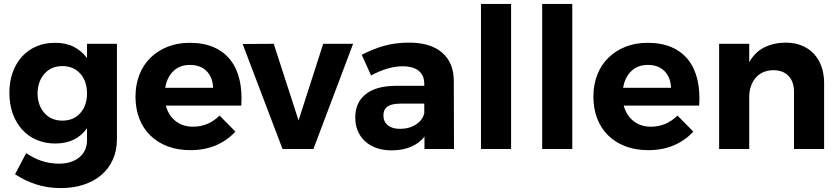

<svg xmlns="http://www.w3.org/2000/svg" viewBox="-20 -762 4294 982"><path d="M578 -50Q578 7 557.5 53.5Q537 100 499 132.5Q461 165 408 182.5Q355 200 291 200Q222 200 163 180.5Q104 161 57 129L114 21Q151 47 193 61Q235 75 281 75Q347 75 386 42.5Q425 10 425 -45V-106Q398 -68 357.5 -48Q317 -28 263 -28Q211 -28 167.5 -46.5Q124 -65 93 -99.5Q62 -134 45 -181.5Q28 -229 28 -288Q28 -345 45 -392Q62 -439 92.5 -472.5Q123 -506 165.5 -524.5Q208 -543 259 -543Q314 -544 355.5 -523.5Q397 -503 425 -465V-538H578ZM299 -145Q356 -145 390.5 -183.5Q425 -222 425 -284Q425 -347 390.5 -385.5Q356 -424 299 -424Q242 -424 207.5 -385Q173 -346 172 -284Q173 -222 207.5 -183.5Q242 -145 299 -145Z M950 -543Q1021 -543 1073 -520.5Q1125 -498 1158 -456Q1191 -414 1205 -354.5Q1219 -295 1214 -222H828Q842 -171 878.5 -142.5Q915 -114 967 -114Q1046 -114 1103 -171L1184 -89Q1143 -44 1085 -19Q1027 6 954 6Q889 6 837.5 -13.5Q786 -33 749 -69Q712 -105 692.5 -155.5Q673 -206 673 -267Q673 -329 693 -380Q713 -431 750 -467Q787 -503 837.5 -523Q888 -543 950 -543ZM1070 -313Q1068 -367 1036.5 -398.5Q1005 -430 951 -430Q900 -430 867 -398.5Q834 -367 825 -313Z M1425 0 1221 -537 1380 -538 1507 -146 1633 -538H1786L1583 0Z M2151 -63Q2124 -29 2081.5 -11Q2039 7 1982 7Q1939 7 1904.5 -5.5Q1870 -18 1846 -40.5Q1822 -63 1809.5 -93.5Q1797 -124 1797 -161Q1797 -237 1849.5 -279.5Q1902 -322 2002 -323H2150V-333Q2150 -376 2122 -399.5Q2094 -423 2038 -423Q2002 -423 1961 -411Q1920 -399 1878 -376L1830 -482Q1860 -497 1888.5 -508.5Q1917 -520 1946 -528Q1975 -536 2006.5 -540Q2038 -544 2073 -544Q2182 -544 2241 -493Q2300 -442 2301 -351L2302 0H2151ZM2025 -103Q2074 -103 2108.5 -126Q2143 -149 2150 -184V-232H2029Q1984 -232 1962.5 -217.5Q1941 -203 1941 -171Q1941 -140 1963.5 -121.5Q1986 -103 2025 -103Z M2440 0V-742H2594V0Z M2753 0V-742H2907V0Z M3292 -543Q3363 -543 3415 -520.5Q3467 -498 3500 -456Q3533 -414 3547 -354.5Q3561 -295 3556 -222H3170Q3184 -171 3220.5 -142.5Q3257 -114 3309 -114Q3388 -114 3445 -171L3526 -89Q3485 -44 3427 -19Q3369 6 3296 6Q3231 6 3179.5 -13.5Q3128 -33 3091 -69Q3054 -105 3034.5 -155.5Q3015 -206 3015 -267Q3015 -329 3035 -380Q3055 -431 3092 -467Q3129 -503 3179.5 -523Q3230 -543 3292 -543ZM3412 -313Q3410 -367 3378.5 -398.5Q3347 -430 3293 -430Q3242 -430 3209 -398.5Q3176 -367 3167 -313Z M3998 -544Q4043 -544 4079.5 -529.5Q4116 -515 4141.5 -488Q4167 -461 4181 -423Q4195 -385 4195 -338V0H4041V-293Q4041 -344 4013 -373.5Q3985 -403 3935 -403Q3877 -402 3844.5 -363.5Q3812 -325 3812 -265V0H3658V-538H3812V-444Q3841 -495 3888 -519Q3935 -543 3998 -544Z"/></svg>

Font: Montserrat Semi Bold
Style: Regular
Weight: 600
Designer: Julieta Ulanovsky
Foundry: Julieta Ulanovsky
Version: Version 3.001 September 28, 2015